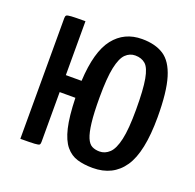

<svg xmlns="http://www.w3.org/2000/svg" viewBox="-98 -612 733 723"><g transform="rotate(20 268.0 -250.0)"><path d="M344 10Q309 10 282 2Q255 -6 235.5 -29.5Q216 -53 205.5 -97.5Q195 -142 193 -216H130V-16Q130 -8 127 -5Q124 -2 107.5 -1Q91 0 51 0V-484Q51 -492 54.5 -495Q58 -498 74 -499Q90 -500 130 -500V-284H193Q199 -403 241 -456.5Q283 -510 354 -510Q407 -510 441 -488Q475 -466 492 -410Q509 -354 509 -253Q509 -113 467 -51.5Q425 10 344 10ZM347 -57Q369 -57 386.5 -73.5Q404 -90 413.5 -132Q423 -174 423 -252Q423 -332 415.5 -373.5Q408 -415 392 -429Q376 -443 351 -443Q329 -443 312.5 -427Q296 -411 287 -369Q278 -327 278 -248Q278 -186 282.5 -148Q287 -110 295.5 -90Q304 -70 317 -63.5Q330 -57 347 -57Z"/></g></svg>

Font: Yanone Kaffeesatz
Style: Regular
Weight: 400
Designer: Yanone (Cyrillic: Daniel Pouzeot, Huerta Tipografica, and Cyreal)
Foundry: Yanone
Version: Version 2.003